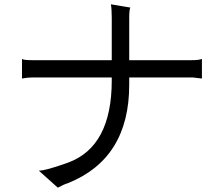

<svg xmlns="http://www.w3.org/2000/svg" viewBox="-20 -834 1040 890"><path d="M584 -799 494 -814Q498 -792 498 -752V-555H132Q88 -555 82 -561V-470Q106 -475 132 -475H498V-461Q498 -154 295 -80Q192 -43 160 -43L248 36Q275 21 295 15Q579 -99 579 -441V-475H873L916 -470V-561Q904 -555 865 -555H579V-751Q579 -788 584 -799Z"/></svg>

Font: Sawarabi Gothic
Style: Regular
Weight: 400
Designer: mshio (mshio@users.sourceforge.jp)
Version: Version 20141215